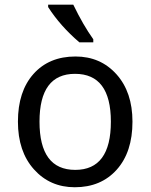

<svg xmlns="http://www.w3.org/2000/svg" viewBox="-20 -786 640 816"><path d="M297.9 9.8Q192.4 9.8 124.3 -66.2Q56.2 -142.1 56.2 -269Q56.2 -397.5 122.3 -471.7Q188.5 -545.9 300.8 -545.9Q407.2 -545.9 475.1 -470.2Q543 -394.5 543 -269Q543 -139.6 476.1 -64.9Q409.2 9.8 297.9 9.8ZM299.8 -64Q451.2 -64 451.2 -269Q451.2 -472.2 298.8 -472.2Q147.9 -472.2 147.9 -269Q147.9 -64 299.8 -64ZM376.5 -606H317.4Q236.3 -675.3 184.6 -755.9V-766.1H291.5Q333.5 -679.2 376.5 -619.1Z"/></svg>

Font: Droid Sans Mono
Style: Regular
Weight: 400
Monospace: yes
Foundry: Ascender Corporation
Version: Version 1.00 build 112